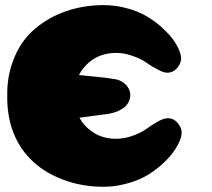

<svg xmlns="http://www.w3.org/2000/svg" viewBox="-20 -723 820 742"><path d="M26 -475Q48 -543 93 -591Q139 -638 203 -667Q268 -696 345 -702Q404 -707 459 -694Q514 -681 552 -657Q590 -634 619 -604Q649 -575 663 -548Q678 -521 680 -500Q681 -482 667 -463Q652 -444 630 -442Q613 -441 590 -454Q566 -466 544 -482Q521 -498 486 -509Q451 -521 414 -518Q365 -514 329 -486Q301 -464 285 -433L393 -422Q395 -421 399 -421Q420 -418 430 -416Q441 -414 455 -405Q469 -396 477 -381Q489 -357 479 -334Q470 -310 443 -297Q424 -287 398 -283L287 -268Q303 -238 331 -218Q367 -190 417 -187Q454 -185 489 -197Q524 -209 546 -225Q568 -241 591 -254Q615 -267 631 -266Q653 -265 668 -246Q683 -228 682 -209Q681 -188 666 -161Q652 -134 623 -104Q594 -74 556 -50Q519 -26 464 -12Q410 2 351 -2Q273 -7 208 -35Q143 -62 97 -109Q51 -155 27 -223Q7 -283 8 -353Q7 -419 26 -475Z"/></svg>

Font: Coiny 2.0
Style: Regular
Weight: 400
Version: Version 1.001 July 11, 2018